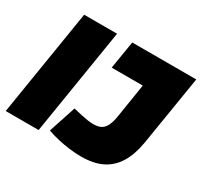

<svg xmlns="http://www.w3.org/2000/svg" viewBox="-150 -893 1147 1096"><g transform="rotate(30 424.0 -345.0)"><path d="M-2 0 111 -700H328L215 0ZM272 -30 331 -209Q360 -202 385 -196.5Q410 -191 431 -188Q452 -185 468 -185Q497 -185 516.5 -194.5Q536 -204 548.5 -228.5Q561 -253 568 -296L603 -517H398L428 -700H850L775 -239Q761 -156 727 -100.5Q693 -45 637.5 -17.5Q582 10 501 10Q461 10 422 5Q383 0 345.5 -8.5Q308 -17 272 -30Z"/></g></svg>

Font: Georama ExtraCondensed Thin Black
Style: Italic
Weight: 900
Italic angle: -9°
Version: Version 1.001